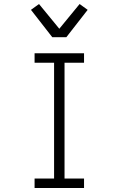

<svg xmlns="http://www.w3.org/2000/svg" viewBox="-20 -935 590 955"><path d="M152 0V-47H249V-623H152V-670H398V-623H301V-47H398V0ZM240 -750 134 -886 174 -915 275 -792 376 -915 416 -886 310 -750Z"/></svg>

Font: Lode Dark
Style: Regular
Weight: 400
Monospace: yes
Designer: Belleve Invis
Foundry: Belleve Invis
Version: Version 29.2.0; ttfautohint (v1.8.3)